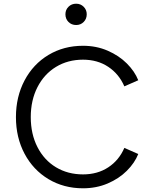

<svg xmlns="http://www.w3.org/2000/svg" viewBox="-20 -1004 821 1036"><path d="M66 -372Q66 -482 112.5 -570Q159 -658 241.5 -707.5Q324 -757 428 -757Q500 -757 561 -730.5Q622 -704 664.5 -661.5Q707 -619 726 -571L651 -538Q622 -605 564 -643.5Q506 -682 428 -682Q346 -682 282 -643Q218 -604 182 -533.5Q146 -463 146 -372Q146 -281 182 -210.5Q218 -140 282 -101.5Q346 -63 428 -63Q506 -63 564 -101Q622 -139 651 -206L726 -173Q707 -125 664.5 -82.5Q622 -40 561 -14Q500 12 428 12Q324 12 241.5 -37.5Q159 -87 112.5 -174.5Q66 -262 66 -372ZM333 -927Q333 -951 349.5 -967.5Q366 -984 391 -984Q415 -984 431.5 -967.5Q448 -951 448 -927Q448 -902 431.5 -885.5Q415 -869 391 -869Q366 -869 349.5 -885.5Q333 -902 333 -927Z"/></svg>

Font: Evergrow Sans 
Style: Regular
Weight: 400
Foundry: 10Web
Version: Version 1.000